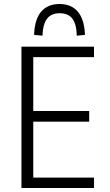

<svg xmlns="http://www.w3.org/2000/svg" viewBox="-20 -938 548 958"><path d="M87 0V-705H449V-653H146V-384H425V-331H146V-52H449V0ZM192 -760 150 -764Q153 -842 185.5 -880Q218 -918 277 -918Q336 -918 368.5 -879.5Q401 -841 404 -764L363 -760Q362 -817 341.5 -844.5Q321 -872 277 -872Q236 -872 215 -845Q194 -818 192 -760Z"/></svg>

Font: Nunito Sans 10pt Condensed Light
Style: Regular
Weight: 300
Width: 3
Designer: Vernon Adams
Foundry: Vernon Adams
Version: Version 3.101;gftools[0.9.27]